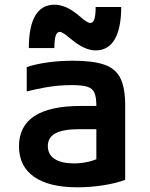

<svg xmlns="http://www.w3.org/2000/svg" viewBox="-20 -789 640 819"><path d="M310 10Q189 10 125 -35Q61 -80 61 -165Q61 -251 127 -294Q193 -337 324 -337H445V-238H319Q250 -238 217 -220.5Q184 -203 184 -166Q184 -130 213 -111Q242 -92 296 -92Q327 -92 357 -99Q387 -106 410 -119L391 -54V-337Q391 -374 383 -393Q375 -412 352.5 -419Q330 -426 287 -426Q258 -426 229 -423.5Q200 -421 167.5 -415Q135 -409 94 -399V-503Q134 -516 184.5 -523Q235 -530 292 -530Q377 -530 425.5 -513Q474 -496 494 -454.5Q514 -413 514 -340V-22Q475 -7 419.5 1.5Q364 10 310 10ZM388 -574Q364 -574 338 -586Q312 -598 277 -627Q262 -640 251.5 -646.5Q241 -653 235 -653Q223 -653 217.5 -636.5Q212 -620 212 -584H103Q103 -676 130.5 -722.5Q158 -769 212 -769Q236 -769 262 -758Q288 -747 323 -717Q338 -704 348.5 -697.5Q359 -691 365 -691Q377 -691 382.5 -707.5Q388 -724 388 -759H497Q497 -669 469.5 -621.5Q442 -574 388 -574Z"/></svg>

Font: M PLUS Code Latin Expanded SemiBold
Style: Regular
Weight: 600
Width: 7
Designer: Coji Morishita
Foundry: UNDERFOREST DESIGN
Version: Version 1.002; ttfautohint (v1.8.3)